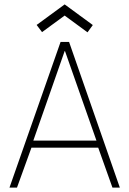

<svg xmlns="http://www.w3.org/2000/svg" viewBox="-20 -850 583 870"><path d="M254.5 -660H293L523 0H489.5L425 -181H122.5L57 0H23ZM131 -213H417L274.5 -618.5H273ZM170.5 -704.5 146 -737 273 -830 400.5 -736.5 376.5 -703.5 273 -779.5Z"/></svg>

Font: League Spartan Thin
Style: Regular
Weight: 100
Foundry: The League of Moveable Type
Version: Version 2.002